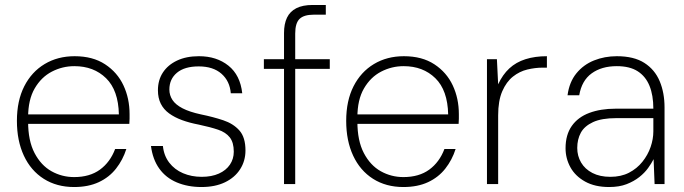

<svg xmlns="http://www.w3.org/2000/svg" viewBox="-20 -740 2752 772"><path d="M278 12Q208 12 156 -21Q104 -54 76 -114Q48 -174 48 -254Q48 -335 77.5 -393Q107 -451 159.5 -482.5Q212 -514 280 -514Q353 -514 402.5 -481.5Q452 -449 476.5 -396.5Q501 -344 501 -281Q501 -272 501 -263Q501 -254 500 -242H80V-280H458Q456 -377 406.5 -425.5Q357 -474 279 -474Q231 -474 188.5 -452Q146 -430 119.5 -384.5Q93 -339 93 -268V-251Q93 -174 119 -124.5Q145 -75 187 -51.5Q229 -28 278 -28Q341 -28 382 -58Q423 -88 443 -141H488Q474 -97 446.5 -62Q419 -27 377 -7.5Q335 12 278 12Z M790 12Q735 12 691 -6.5Q647 -25 620.5 -62Q594 -99 587 -153H635Q639 -114 660.5 -86Q682 -58 716 -43.5Q750 -29 791 -29Q831 -29 860 -42Q889 -55 904.5 -78Q920 -101 920 -130Q920 -167 904 -187.5Q888 -208 857 -218.5Q826 -229 779 -239Q742 -246 712 -257Q682 -268 660 -284Q638 -300 626.5 -323Q615 -346 615 -377Q615 -418 635 -448.5Q655 -479 692 -496.5Q729 -514 780 -514Q851 -514 898.5 -476Q946 -438 954 -365H908Q904 -414 870.5 -443.5Q837 -473 779 -473Q722 -473 691.5 -447.5Q661 -422 661 -380Q661 -357 673.5 -338Q686 -319 714 -304.5Q742 -290 788 -280Q837 -270 877.5 -256.5Q918 -243 942.5 -215.5Q967 -188 967 -135Q967 -93 945.5 -59.5Q924 -26 884.5 -7Q845 12 790 12Z M1122 0V-607Q1122 -644 1134 -669Q1146 -694 1171.5 -707Q1197 -720 1237 -720H1290V-681H1242Q1202 -681 1184.5 -664Q1167 -647 1167 -605V0ZM1041 -463V-502H1306V-463Z M1602 12Q1532 12 1480 -21Q1428 -54 1400 -114Q1372 -174 1372 -254Q1372 -335 1401.5 -393Q1431 -451 1483.5 -482.5Q1536 -514 1604 -514Q1677 -514 1726.5 -481.5Q1776 -449 1800.5 -396.5Q1825 -344 1825 -281Q1825 -272 1825 -263Q1825 -254 1824 -242H1404V-280H1782Q1780 -377 1730.5 -425.5Q1681 -474 1603 -474Q1555 -474 1512.5 -452Q1470 -430 1443.5 -384.5Q1417 -339 1417 -268V-251Q1417 -174 1443 -124.5Q1469 -75 1511 -51.5Q1553 -28 1602 -28Q1665 -28 1706 -58Q1747 -88 1767 -141H1812Q1798 -97 1770.5 -62Q1743 -27 1701 -7.5Q1659 12 1602 12Z M1938 0V-502H1978L1983 -401Q2001 -440 2028 -465Q2055 -490 2093 -502Q2131 -514 2179 -514V-468H2162Q2132 -468 2100.5 -460.5Q2069 -453 2042.5 -432Q2016 -411 1999.5 -373Q1983 -335 1983 -276V0Z M2429 12Q2372 12 2332.5 -10Q2293 -32 2273.5 -67.5Q2254 -103 2254 -144Q2254 -198 2279 -233.5Q2304 -269 2349.5 -286Q2395 -303 2455 -303H2607Q2607 -357 2591.5 -395Q2576 -433 2544 -453.5Q2512 -474 2460 -474Q2399 -474 2359 -445Q2319 -416 2309 -357H2262Q2269 -410 2297.5 -445Q2326 -480 2368.5 -497Q2411 -514 2460 -514Q2529 -514 2571 -487Q2613 -460 2632.5 -413.5Q2652 -367 2652 -308V0H2612L2608 -100Q2600 -84 2586 -64.5Q2572 -45 2550.5 -28Q2529 -11 2499.5 0.5Q2470 12 2429 12ZM2434 -29Q2477 -29 2509 -45.5Q2541 -62 2563 -89.5Q2585 -117 2596 -149Q2607 -181 2607 -212V-265H2458Q2399 -265 2364.5 -249Q2330 -233 2315.5 -206.5Q2301 -180 2301 -145Q2301 -113 2316.5 -86.5Q2332 -60 2362 -44.5Q2392 -29 2434 -29Z"/></svg>

Font: DM Sans 16pt ExtraLight
Style: Regular
Weight: 250
Version: Version 4.004;gftools[0.9.30]